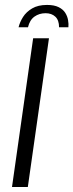

<svg xmlns="http://www.w3.org/2000/svg" viewBox="-20 -743 292 763"><path d="M27.7 0 111.7 -591H174.6L90.6 0ZM166.9 -723.4Q195.5 -723.4 213.2 -714.5Q230.8 -705.7 239.4 -691.9Q248 -678.1 250.5 -662.8Q253.1 -647.5 251.8 -634.6H214.7Q214.8 -662.6 200 -676.6Q185.1 -690.5 161.3 -690.5Q136 -690.5 117.1 -677.1Q98.1 -663.6 91.2 -634.6H53.8Q58.8 -655.3 71.6 -675.6Q84.4 -695.8 107.8 -709.6Q131.2 -723.4 166.9 -723.4Z"/></svg>

Font: Alumni Sans SC Thin
Style: Italic
Weight: 100
Italic angle: -8°
Designer: Robert E. Leuschke
Foundry: Robert E. Leuschke
Version: Version 1.016